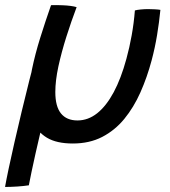

<svg xmlns="http://www.w3.org/2000/svg" viewBox="-60 -541 669 757"><path d="M-40.1 196.1Q-35.6 170.2 -25.9 124Q-16.1 77.8 -2.9 19.8Q10.3 -38.2 25.4 -101.1Q40.5 -164.1 55.8 -224.8Q71.1 -285.6 84.7 -336.2L182.4 -339.2Q164.8 -277.2 150.7 -224.4Q136.6 -171.6 123.9 -120.2Q111.2 -68.8 97.3 -10.5Q89.1 24.5 80.3 63.2Q71.6 101.9 64.6 135.4Q57.6 168.9 53.7 189.6Q34.2 192.6 8.2 194.4Q-17.9 196.1 -40.1 196.1ZM471.8 -499.8Q479.9 -502.2 494.7 -503.6Q509.5 -505.1 523.6 -505.1Q535.6 -505.1 550.2 -504.3Q564.8 -503.6 572.4 -502.1Q567.6 -453.4 559.3 -402.8Q551 -352.3 537.9 -303.3Q520.1 -236.4 493.7 -177Q467.3 -117.6 430.1 -72.2Q392.9 -26.9 342.7 -1Q292.6 24.8 227.1 24.8Q163.2 24.8 125.1 2Q87.1 -20.8 70.4 -61.9Q53.8 -102.9 53.8 -157.1Q53.8 -208.4 66.2 -268.2Q78.6 -328 98.7 -392.3Q118.8 -456.6 141.2 -520.6Q150.4 -520.9 163.8 -520.9Q177.1 -520.9 188.3 -520.2Q203.6 -519.6 218.2 -517.7Q232.8 -515.8 242.1 -512.8Q221 -457.1 201.8 -396.5Q182.6 -335.9 170.3 -279.5Q158.1 -223 158.1 -178.1Q158.1 -121.2 180.4 -93.7Q202.8 -66.1 245.4 -66.1Q287.4 -66.1 323.3 -94.6Q359.1 -123.1 388.3 -177.4Q417.4 -231.8 438.4 -309.2Q450.7 -354.1 459.2 -401.8Q467.8 -449.4 471.8 -499.8Z"/></svg>

Font: Grandstander Thin
Style: Italic
Weight: 100
Italic angle: -15°
Designer: Tyler Finck
Foundry: Etcetera Type Co
Version: Version 1.200